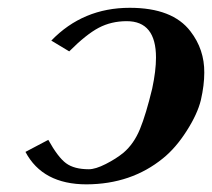

<svg xmlns="http://www.w3.org/2000/svg" viewBox="-20 -465 549 497"><path d="M374 -235.8Q383.8 -281.7 383.8 -315.9Q383.8 -410.2 308.1 -410.2Q268.1 -410.2 235.6 -393.1Q203.1 -376 159.2 -332L112.8 -359.9Q194.8 -444.8 315.9 -444.8Q426.8 -444.8 473.1 -383.8Q509.3 -336.9 508.8 -276.9Q508.8 -244.6 500 -206.1Q491.2 -169.9 463.1 -126Q435.1 -82 401.9 -55.2Q319.8 11.7 204.1 12.2Q90.3 12.2 45.9 -71.8L105 -103Q129.9 -58.1 150.9 -42.5Q171.9 -26.9 210 -26.9Q227.1 -26.9 253.9 -40.5Q280.8 -54.2 299.8 -69.8Q326.7 -92.8 342.3 -130.9Q357.9 -168.9 374 -235.8Z"/></svg>

Font: Linux Libertine
Style: Semibold Italic
Weight: 600
Italic angle: -11.5°
Designer: Philipp H. Poll
Foundry: Philipp H. Poll
Version: Version 5.1.2 ; ttfautohint (v0.9)